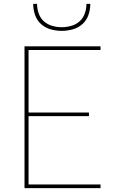

<svg xmlns="http://www.w3.org/2000/svg" viewBox="-20 -975 640 995"><path d="M107 0V-735H501V-716H128V-392H441V-373H128V-19H501V0ZM300 -815Q271 -815 242.5 -823Q214 -831 192.5 -850.5Q171 -870 161.5 -898Q152 -926 152 -955H172Q172 -930 180.5 -905.5Q189 -881 207.5 -864.5Q226 -848 250.5 -841Q275 -834 300 -834Q325 -834 349.5 -841Q374 -848 392.5 -864.5Q411 -881 419.5 -905.5Q428 -930 428 -955H448Q448 -926 438.5 -898Q429 -870 407.5 -850.5Q386 -831 357.5 -823Q329 -815 300 -815Z"/></svg>

Font: Iosevka SS04 Thin Extended
Style: Regular
Weight: 100
Width: 7
Monospace: yes
Designer: Belleve Invis
Foundry: Belleve Invis
Version: Version 19.0.0; ttfautohint (v1.8.4)